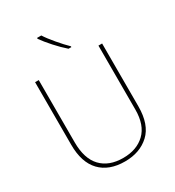

<svg xmlns="http://www.w3.org/2000/svg" viewBox="-223 -1082 1116 1223"><g transform="rotate(-30 335.0 -471.0)"><path d="M582 -714H555V-244Q555 -130 495 -72.5Q435 -15 335 -15Q231 -15 173.5 -75.5Q116 -136 116 -256V-714H89V-254Q89 -124 153 -57Q217 10 334 10Q444 10 513 -54Q582 -118 582 -252ZM272 -952H241V-945Q265 -911 303.5 -868Q342 -825 380 -792H401V-798Q370 -828 331 -874Q292 -920 272 -952Z"/></g></svg>

Font: Noto Sans Display Thin
Style: Regular
Weight: 250
Designer: Monotype Design Team
Foundry: Monotype Imaging Inc.
Version: Version 1.900